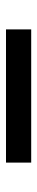

<svg xmlns="http://www.w3.org/2000/svg" viewBox="238 -650 124 640"><g transform="rotate(-90 300.0 -330.0)"><path d="M78 -288V-372H522V-288Z"/></g></svg>

Font: Source Code Pro ExtraLight SemiBold
Style: Regular
Weight: 600
Monospace: yes
Version: Version 1.018;hotconv 1.0.116;makeotfexe 2.5.65601